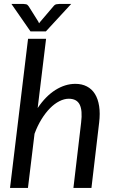

<svg xmlns="http://www.w3.org/2000/svg" viewBox="-20 -928 570 948"><path d="M166 -394.5Q205.5 -453.5 253.8 -483.8Q302 -514 352 -514Q384.5 -514 409 -501.2Q433.5 -488.5 448.8 -464Q464 -439.5 469.5 -403.8Q475 -368 469.5 -322.5L431.5 0H342.5L380.5 -322.5Q388 -382.5 373.5 -411.5Q359 -440.5 319.5 -440.5Q297 -440.5 273 -428.2Q249 -416 226.8 -393.5Q204.5 -371 184.8 -339Q165 -307 150.5 -267.5L118 0H29.5L118.5 -736.5H207.5ZM331.5 -908.5 206.5 -773H130.5L36.5 -908.5H96Q101.5 -908.5 108.8 -907Q116 -905.5 121.5 -897L169 -821.5Q170 -819 171 -817Q172 -815 173 -813Q174.5 -815 176 -817Q177.5 -819 179.5 -821.5L243.5 -896.5Q250.5 -905.5 258.5 -907Q266.5 -908.5 272 -908.5Z"/></svg>

Font: Lato 2
Style: Italic
Weight: 400
Italic angle: -7°
Designer: Lukasz Dziedzic with Adam Twardoch and Botio Nikoltchev
Foundry: tyPoland Lukasz Dziedzic
Version: Version 2.015; 2015-08-06; http://www.latofonts.com/